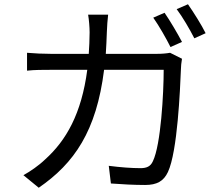

<svg xmlns="http://www.w3.org/2000/svg" viewBox="-20 -844 1040 902"><path d="M477 -591C479 -624 481 -658 482 -694C483 -718 485 -753 488 -775H394C398 -752 401 -715 401 -692C401 -657 399 -623 397 -591H221C183 -591 142 -593 107 -596V-512C142 -516 182 -516 222 -516H390C363 -310 291 -184 192 -95C162 -66 121 -38 90 -21L162 38C329 -77 433 -228 469 -516H749C749 -409 736 -163 698 -86C687 -62 669 -54 640 -54C598 -54 545 -58 491 -65L501 18C553 22 611 25 662 25C717 25 749 7 769 -36C814 -132 826 -423 830 -519C830 -532 832 -551 835 -568L779 -596C762 -593 742 -591 715 -591ZM700 -761C727 -723 761 -663 781 -623L835 -647C814 -687 778 -748 753 -784ZM810 -801C838 -764 871 -707 893 -664L946 -688C928 -725 889 -787 863 -824Z"/></svg>

Font: Noto Sans Mono CJK SC Regular
Style: Regular
Weight: 400
Designer: Ryoko NISHIZUKA (kana & ideographs); Paul D. Hunt (Latin, Greek & Cyrillic); Wenlong ZHANG (bopomofo); Sandoll Communica
Foundry: Adobe Systems Incorporated
Version: Version 1.005;PS 1.005;hotconv 1.0.96;makeotf.lib2.5.65012